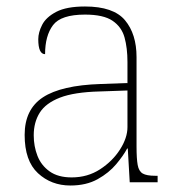

<svg xmlns="http://www.w3.org/2000/svg" viewBox="-20 -562 557 592"><path d="M197 10Q138 10 97 -28Q56 -66 56 -146Q56 -225 112.5 -262Q169 -299 290 -303L373 -306V-371Q373 -414 364 -446.5Q355 -479 327 -498Q299 -517 242 -517Q168 -517 143.5 -484.5Q119 -452 119 -395Q98 -395 98 -441Q98 -462 110 -485.5Q122 -509 153.5 -525.5Q185 -542 242 -542Q330 -542 365.5 -499.5Q401 -457 401 -386V-110Q401 -73 404.5 -53.5Q408 -34 420 -27Q432 -20 459 -20H466V0H380L374 -104H372Q361 -83 338.5 -56Q316 -29 281 -9.5Q246 10 197 10ZM201 -15Q250 -15 288.5 -40Q327 -65 350 -101Q373 -137 373 -170V-283L287 -280Q209 -278 165 -261Q121 -244 102.5 -214.5Q84 -185 84 -145Q84 -111 95.5 -81.5Q107 -52 133 -33.5Q159 -15 201 -15Z"/></svg>

Font: Noto Serif Telugu Thin
Style: Regular
Weight: 100
Designer: Jelle Bosma - Monotype Design Team
Foundry: Monotype Imaging Inc.
Version: Version 2.005; ttfautohint (v1.8.4.7-5d5b)